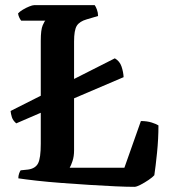

<svg xmlns="http://www.w3.org/2000/svg" viewBox="-20 -724 664 744"><path d="M43 -246Q30 -257 26 -270Q22 -283 21 -294L138 -353V-566Q138 -609 145.5 -626Q153 -643 156 -644H62Q58 -649 54.5 -656.5Q51 -664 50 -672Q56 -679 68.5 -686.5Q81 -694 93.5 -699Q106 -704 112 -704H347Q351 -699 355.5 -687Q360 -675 360 -662L316 -649Q288 -641 277.5 -624Q267 -607 267 -563V-418L425 -498Q444 -487 451 -466Q458 -445 459 -425L267 -343V-141Q267 -118 261 -100Q255 -82 250 -74H462L526 -255Q550 -255 568.5 -249Q587 -243 594 -238Q594 -186 588.5 -132Q583 -78 578 -45Q571 -37 555.5 -26.5Q540 -16 524.5 -8Q509 0 501 0Q473 0 427.5 -2Q382 -4 327.5 -7.5Q273 -11 219 -15Q165 -19 121 -24Q77 -29 51 -33Q51 -43 54 -51.5Q57 -60 60 -64L89 -67Q117 -71 127.5 -91Q138 -111 138 -167V-287Z"/></svg>

Font: Texturina SemiBold
Style: Regular
Weight: 600
Designer: Guillermo Torres Carreño
Foundry: Omnibus-Type
Version: Version 1.002; ttfautohint (v1.8.3)